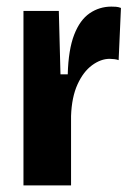

<svg xmlns="http://www.w3.org/2000/svg" viewBox="-20 -561 401 581"><path d="M51 0V-298V-528H158L163 -336H185Q187 -411 204.5 -456Q222 -501 251.5 -521Q281 -541 317 -541Q324 -541 331 -540.5Q338 -540 346 -537L339 -379Q334 -381 326 -382Q318 -383 312 -383Q285 -383 258.5 -363.5Q232 -344 214.5 -305.5Q197 -267 195 -210V0Z"/></svg>

Font: Bricolage Grotesque Condensed
Style: Bold
Weight: 700
Width: 3
Designer: Mathieu Triay
Foundry: Atelier Triay
Version: Version 1.001;gftools[0.9.33.dev8+g029e19f]